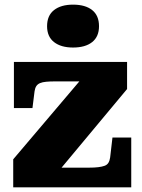

<svg xmlns="http://www.w3.org/2000/svg" viewBox="-20 -808 612 828"><path d="M228 -64 215 -85H364Q387 -85 403.5 -87Q420 -89 431 -93Q442 -97 447.5 -106Q453 -115 455 -129L465 -215H546V0H37V-121L340 -478L403 -457H219Q196 -457 179.5 -455.5Q163 -454 152.5 -449.5Q142 -445 136.5 -436.5Q131 -428 129 -414L120 -342H40V-541H528V-424ZM295 -603Q243 -603 213 -626.5Q183 -650 183 -695Q183 -741 213 -764.5Q243 -788 295 -788Q348 -788 377.5 -764.5Q407 -741 407 -695Q407 -650 377.5 -626.5Q348 -603 295 -603Z"/></svg>

Font: Roboto Serif 20pt ExtraBold
Style: Regular
Weight: 800
Version: Version 1.008